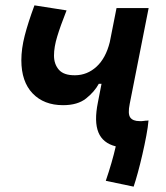

<svg xmlns="http://www.w3.org/2000/svg" viewBox="-20 -548 626 724"><path d="M483.9 155.8 378.9 133.8Q402.8 64 416.5 3.9Q367.7 -8.3 351.1 -48.8Q334.5 -89.4 349.1 -161.6L362.8 -231.9H352.5Q336.4 -202.1 304.7 -176.8Q272.9 -151.4 217.8 -151.4Q145.5 -151.4 103 -195.8Q60.5 -240.2 60.5 -320.8Q60.5 -364.3 73.2 -413.6Q85.9 -462.9 109.9 -527.8L231 -508.8Q208 -450.7 195.8 -410.6Q183.6 -370.6 183.6 -338.4Q183.6 -306.2 202.1 -284.9Q220.7 -263.7 263.2 -264.2Q309.1 -264.6 344 -296.6Q378.9 -328.6 394 -389.2L419.4 -517.6H540.5L469.2 -156.7Q461.4 -118.7 471.2 -105Q481 -91.3 506.3 -91.3Q510.7 -91.3 515.1 -91.3Q520 -91.8 524.4 -92.3Q527.8 -92.8 531.7 -93.3V-92.8Q536.1 -93.3 540 -93.8Q538.1 -69.8 531.7 -36.1Q525.4 -2.4 517.1 33.7Q508.8 69.8 500 102.1Q491.2 134.3 483.9 155.8Z"/></svg>

Font: Cascadia Mono NF SemiBold
Style: Italic
Weight: 600
Italic angle: -10°
Monospace: yes
Designer: Aaron Bell
Foundry: Saja Typeworks
Version: Version 2404.023; ttfautohint (v1.8.4)